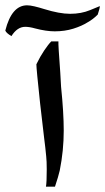

<svg xmlns="http://www.w3.org/2000/svg" viewBox="-100 -703 396 723"><path d="M93 -547H120Q119 -536 127 -429Q127 -421 130 -376Q140 -279 140 -211Q140 -136 125 -61Q120 -39 107 0H73Q76 -15 76 -65Q76 -97 74 -114Q71 -147 66 -185L51 -314Q37 -444 37 -461Q51 -490 66.5 -513Q82 -536 93 -547ZM268 -648Q250 -630 230 -619Q208 -605 176 -595Q144 -585 106 -585Q74 -585 32 -596Q11 -602 -5 -602Q-35 -602 -57 -567Q-77 -579 -80 -588Q-56 -683 2 -683Q13 -683 30 -679Q47 -675 66 -669Q124 -651 164 -651Q206 -651 239.5 -665Q273 -679 276 -680Q276 -672 268 -648Z"/></svg>

Font: Mirza SemiBold
Style: Regular
Weight: 600
Designer: Arabic design by Kourosh Beigpour, Latin design by Eduardo Tunni, engineering by Lasse Fister
Version: Version 1.0010g